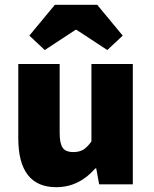

<svg xmlns="http://www.w3.org/2000/svg" viewBox="-20 -766 640 798"><path d="M214 12Q56 12 56 -192V-500H228V-214Q228 -171 240 -152.5Q252 -134 285 -134Q308 -134 324.5 -143Q341 -152 360 -178V-500H532V0H392L380 -66H376Q308 12 214 12ZM166 -558 102 -618 208 -746H384L490 -618L426 -558L298 -642H294Z"/></svg>

Font: TypoPRO Source Code Pro
Style: Regular
Weight: 900
Monospace: yes
Designer: Paul D. Hunt, Teo Tuominen
Foundry: Adobe Systems Incorporated
Version: Version 2.010;PS 1.0;hotconv 1.0.84;makeotf.lib2.5.63406